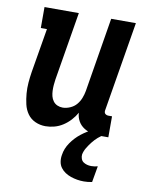

<svg xmlns="http://www.w3.org/2000/svg" viewBox="-84 -581 668 865"><g transform="rotate(10 250.0 -148.5)"><path d="M146 8Q121 8 99 -2Q77 -12 63.5 -31Q50 -50 44.5 -74Q39 -98 37 -122.5Q35 -147 37 -172Q39 -197 43 -222L77 -424H49V-520H206L154 -207Q152 -194 151 -181Q150 -168 150.5 -155Q151 -142 154 -130Q157 -118 164.5 -108Q172 -98 183.5 -93Q195 -88 208 -88Q224 -88 241.5 -95.5Q259 -103 270.5 -116.5Q282 -130 288.5 -146.5Q295 -163 298 -180L354 -520H467L399 -111Q398 -107 398.5 -102Q399 -97 402 -94Q405 -91 409 -89.5Q413 -88 418 -88H434V8H402Q380 8 360 4Q340 0 322.5 -11Q305 -22 295 -39.5Q285 -57 284 -78Q274 -60 259 -43.5Q244 -27 225.5 -15Q207 -3 186.5 2.5Q166 8 146 8ZM360 223Q344 223 329 220.5Q314 218 299.5 213Q285 208 273 200Q261 192 252.5 180.5Q244 169 241.5 153.5Q239 138 242 122Q246 93 264.5 66Q283 39 308.5 19Q334 -1 362.5 -14Q391 -27 421 -33L416 0Q400 8 387 19.5Q374 31 363 45Q352 59 343 74Q334 89 331 105Q330 115 333.5 124.5Q337 134 344.5 139Q352 144 361 146.5Q370 149 380 149Q388 149 395 148Q402 147 410 145L397 219Q388 221 378.5 222Q369 223 360 223Z"/></g></svg>

Font: Iosevka Curly Slab
Style: Bold Italic
Weight: 700
Italic angle: -9°
Monospace: yes
Designer: Belleve Invis
Foundry: Belleve Invis
Version: Version 22.1.2; ttfautohint (v1.8.4)